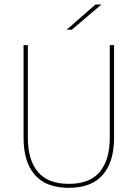

<svg xmlns="http://www.w3.org/2000/svg" viewBox="-20 -844 625 872"><path d="M292.5 9Q189 9 138 -50Q87 -109 87 -217.5V-639H106.5V-217.5Q106.5 -118 152 -63.5Q197.5 -9 292.5 -9Q388 -9 433.2 -63.5Q478.5 -118 478.5 -217.5V-639H498V-217.5Q498 -109 446.8 -50Q395.5 9 292.5 9ZM283.5 -709.5 413.5 -823.5H439.5V-822.5L306 -709H283.5Z"/></svg>

Font: Anek Devanagari Thin
Style: Regular
Weight: 250
Designer: Kailash Malviya (Devanagari) & Yesha Goshar (Latin)
Foundry: Ek Type
Version: Version 1.003